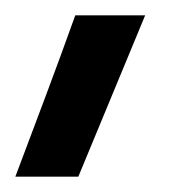

<svg xmlns="http://www.w3.org/2000/svg" viewBox="-20 -108 243 250"><path d="M169 -88Q147 -35 125.5 17Q104 69 82 122H0Q20 69 39.5 17Q59 -35 78 -88Z"/></svg>

Font: Reem Kufi
Style: Regular
Weight: 400
Designer: Khaled Hosny
Version: Version 1.6